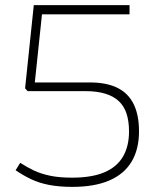

<svg xmlns="http://www.w3.org/2000/svg" viewBox="-20 -720 614 750"><path d="M41 -55 59 -84Q85 -67 112.5 -54Q140 -41 176 -33.5Q212 -26 261 -26Q339 -26 388 -47Q437 -68 460.5 -108.5Q484 -149 484 -206Q484 -246 474.5 -275.5Q465 -305 444.5 -324.5Q424 -344 391.5 -354Q359 -364 314 -364H88L78 -375L112 -700H486V-664H144L116 -398H330Q396 -398 438.5 -377Q481 -356 502 -313.5Q523 -271 523 -207Q523 -137 494 -88.5Q465 -40 407 -15Q349 10 263 10Q212 10 172.5 2.5Q133 -5 101.5 -20Q70 -35 41 -55Z"/></svg>

Font: Georama ExtraLight
Style: Regular
Weight: 250
Version: Version 1.001